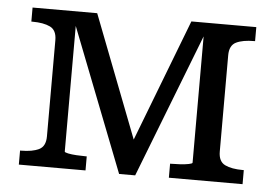

<svg xmlns="http://www.w3.org/2000/svg" viewBox="-44 -595 936 654"><g transform="rotate(5 424.5 -267.5)"><path d="M263 -537 436 -89 414 -92 585 -537H807V-489H804Q765 -489 742.5 -478Q720 -467 720 -433V-104Q720 -70 742.5 -59Q765 -48 804 -48H807V0H555V-48H558Q572 -48 589 -49Q606 -50 618.5 -52.5Q631 -55 631 -58V-515L640 -513L440 2H385L184 -513L194 -515V-58Q194 -55 206 -52.5Q218 -50 235 -49Q252 -48 266 -48H270V0H42V-48H45Q84 -48 106.5 -59Q129 -70 129 -104V-433Q129 -467 106.5 -478Q84 -489 45 -489H42V-537Z"/></g></svg>

Font: Roboto Serif
Style: Regular
Weight: 400
Designer: Greg Gazdowicz
Foundry: Commercial Type
Version: Version 1.008